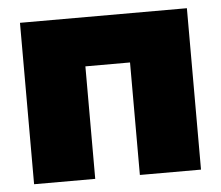

<svg xmlns="http://www.w3.org/2000/svg" viewBox="-43 -564 703 611"><g transform="rotate(-5 308.5 -258.0)"><path d="M575.2 -515.6V0H379.9V-359.4H237.3V0H42V-515.6Z"/></g></svg>

Font: Inter Display Black
Style: Regular
Weight: 900
Designer: Rasmus Andersson
Foundry: rsms
Version: Version 4.000;git-a52131595